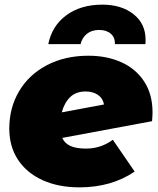

<svg xmlns="http://www.w3.org/2000/svg" viewBox="-20 -797 682 827"><path d="M637 -313Q637 -301 635 -275L248 -203Q259 -179 284 -168Q309 -157 350 -157Q415 -157 466 -195L560 -58Q460 10 322 10Q232 10 163.5 -21Q95 -52 57.5 -109Q20 -166 20 -243Q20 -333 62.5 -404.5Q105 -476 182.5 -516.5Q260 -557 361 -557Q440 -557 502.5 -529Q565 -501 601 -446Q637 -391 637 -313ZM246 -313 428 -347Q423 -374 401.5 -388.5Q380 -403 349 -403Q307 -403 282 -378.5Q257 -354 246 -313ZM421 -777Q503 -777 555 -736Q607 -695 607 -626Q607 -613 606 -607H475Q476 -635 457.5 -651.5Q439 -668 407 -668Q375 -668 354.5 -651.5Q334 -635 327 -607H188Q204 -686 266 -731.5Q328 -777 421 -777Z"/></svg>

Font: Montserrat Alternates Black
Style: Italic
Weight: 900
Italic angle: -11.3°
Designer: Julieta Ulanovsky
Foundry: Julieta Ulanovsky
Version: Version 7.200